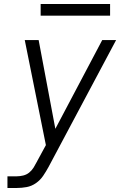

<svg xmlns="http://www.w3.org/2000/svg" viewBox="-20 -719 640 954"><path d="M17 215V157H64Q79 157 95.5 153Q112 149 125 138.5Q138 128 147 113.5Q156 99 163 85L164 84Q164 84 164 84Q164 84 164 84Q164 83 164 83Q164 83 164 83L208 2L103 -520H172L255 -79L488 -520H557L221 111Q209 133 194.5 154.5Q180 176 158.5 191Q137 206 112.5 210.5Q88 215 64 215ZM182 -641V-699H527V-641Z"/></svg>

Font: Iosevka SS04 Lt Ex Obl
Style: Regular
Weight: 300
Width: 7
Italic angle: -9°
Monospace: yes
Designer: Belleve Invis
Foundry: Belleve Invis
Version: Version 19.0.0; ttfautohint (v1.8.4)